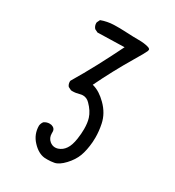

<svg xmlns="http://www.w3.org/2000/svg" viewBox="-177 -850 854 939"><g transform="rotate(30 250.0 -380.5)"><path d="M190.9 -135.3V-143.6Q190.9 -164.1 168.9 -170.4Q163.6 -171.4 158.2 -171.4Q142.1 -171.4 127.9 -161.6Q119.6 -151.4 117.7 -137.2Q117.7 -88.4 150.9 -53.2Q183.6 -18.1 219.2 -14.2Q227.5 -13.7 235.4 -13.7Q255.4 -13.7 273.4 -17.1Q298.3 -21.5 327.4 -52.5Q356.4 -83.5 368.9 -116.9Q381.3 -150.4 385.3 -198.7Q386.2 -211.4 386.2 -224.6Q386.2 -260.3 378.4 -297.9Q367.7 -350.6 325.7 -392.1Q288.6 -429.2 251 -439.9L245.6 -441.4Q296.9 -547.9 358.9 -651.9Q388.7 -701.2 396.5 -719.2Q397.9 -722.7 397.9 -726.1Q397.9 -729.5 396 -731.4Q392.1 -735.4 384.3 -737.3Q361.8 -743.7 330.3 -743.7Q298.8 -743.7 269.5 -745.4Q240.2 -747.1 221.4 -747.1Q202.6 -747.1 186.8 -746.6Q170.9 -746.1 153.1 -742.7Q135.3 -739.3 118.2 -732.9L109.9 -715.8Q109.4 -713.4 109.4 -711.4Q109.4 -695.3 120.1 -683.1L137.7 -674.3L288.6 -678.2Q252 -603.5 215.8 -535.9Q179.7 -468.3 141.1 -403.8Q140.6 -401.4 140.6 -399.4Q140.6 -383.8 149.4 -373.5L167 -364.7Q171.4 -364.3 175.8 -364.3Q194.3 -364.3 215.8 -370.6Q223.6 -372.6 230.5 -372.6Q252 -372.6 268.6 -355.5Q299.3 -324.7 309.6 -292Q317.4 -267.6 317.4 -232.4Q317.4 -205.6 313 -176.3Q307.1 -136.2 292.5 -115.2Q278.3 -93.8 254.4 -85.9Q246.1 -83.5 238.8 -83.5Q222.7 -83.5 209 -94.7Q190.9 -109.9 190.9 -135.3Z"/></g></svg>

Font: Bakudai
Style: Light
Weight: 300
Version: Version 1.48